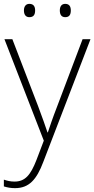

<svg xmlns="http://www.w3.org/2000/svg" viewBox="-23 -733 489 995"><path d="M101 -679C101 -658 110 -644 129 -644C152 -644 159 -658 159 -679C159 -698 152 -713 129 -713C110 -713 101 -698 101 -679ZM287 -679C287 -658 295 -644 315 -644C337 -644 344 -658 344 -679C344 -698 337 -713 315 -713C295 -713 287 -698 287 -679ZM0 -530 204 -4 166 96C135 176 106 208 52 208C31 208 15 204 -3 198V233C16 239 34 242 55 242C128 242 167 197 201 107L446 -530H405L273 -181C250 -122 235 -77 225 -47H223C213 -78 197 -122 174 -184L41 -530Z"/></svg>

Font: Noto Sans Gurmukhi UI ExtraLight
Style: Regular
Weight: 200
Designer: Jelle Bosma - Monotype Design Team
Foundry: Monotype Imaging Inc.
Version: Version 2.004